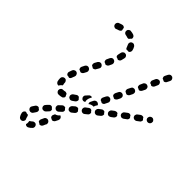

<svg xmlns="http://www.w3.org/2000/svg" viewBox="-228 -721 1172 1172"><g transform="rotate(45 357.5 -135.0)"><path d="M179 280Q178 284 177 288Q181 294 189 295Q196 296 202 292Q213 286 222 276Q228 270 227 262Q227 254 221 248Q215 242 207 243Q199 243 193 249Q187 255 181 258Q181 259 180 259Q179 260 178 261Q178 262 178 262Q180 271 179 280ZM148 244Q146 241 144 239Q140 239 136 239Q130 237 124 235Q117 237 113 243Q109 250 110 257Q113 273 121 284Q123 287 126 289Q130 291 134 292Q138 293 141 292Q145 291 149 289Q155 284 157 276Q158 268 153 261Q151 257 150 250Q149 247 148 244ZM228 188Q228 186 229 185Q232 178 240 175Q248 172 255 175Q263 179 266 186Q269 194 266 202Q265 202 264 204Q260 215 257 220Q254 226 249 229Q243 232 237 232Q231 226 223 223Q223 223 222 223Q219 218 219 213Q219 208 221 203Q223 198 228 188ZM174 182Q174 176 172 171Q168 169 164 165Q162 163 160 161Q154 159 148 161Q142 163 138 168Q131 178 126 186Q121 193 123 201Q125 209 133 214Q140 218 148 216Q156 214 160 207Q164 200 170 192Q173 187 174 182ZM255 131 260 120Q263 120 265 119Q273 116 279 111L288 102Q289 102 289 103Q290 103 290 103Q298 107 301 115Q303 122 300 130L291 148Q289 152 286 154Q283 157 280 158Q278 159 276 159Q274 159 272 159Q269 157 264 155Q261 153 258 152Q254 148 253 142Q252 136 255 131ZM179 121Q173 126 173 135Q173 143 179 149Q185 155 194 154Q202 154 208 148Q214 141 221 134Q224 131 226 128Q227 124 227 120Q227 118 227 117Q227 115 226 113Q222 110 219 107Q217 104 215 102Q209 99 203 100Q197 101 193 106Q185 113 179 121ZM284 74Q286 71 286 67Q286 65 286 63Q286 61 285 60Q282 57 279 53Q276 51 275 47Q269 45 263 46Q257 46 253 50L238 64Q231 69 231 78Q230 86 236 92Q241 98 250 99Q258 99 264 94L279 80Q282 78 284 74ZM346 20Q348 14 346 8Q343 6 341 3Q338 -1 336 -4Q335 -5 333 -5Q331 -6 329 -6Q325 -7 321 -5Q318 -4 314 -2L299 11Q293 16 292 25Q291 33 296 39Q301 46 310 46Q318 47 324 42L340 29Q344 25 346 20ZM214 17Q218 17 221 14Q224 12 226 9Q228 6 229 4Q229 1 229 -2Q229 -3 228 -4Q224 -10 222 -17Q219 -20 214 -21Q210 -23 205 -22Q198 -20 192 -20Q191 -20 191 -20Q182 -21 176 -15Q170 -10 170 -1Q169 3 171 6Q172 10 175 13Q177 16 181 18Q184 20 188 20Q190 20 192 20Q203 20 214 17ZM401 -20 402 -21Q405 -23 407 -27Q409 -30 409 -34Q410 -36 409 -38Q409 -40 409 -42Q406 -44 403 -48Q401 -51 399 -54Q394 -57 388 -57Q382 -56 377 -52H376Q376 -51 376 -51Q376 -51 376 -51Q372 -48 361 -40Q358 -37 356 -34Q355 -30 354 -26Q354 -22 355 -18Q356 -15 358 -12Q364 -5 372 -4Q380 -3 386 -8Q397 -17 401 -20ZM297 -29Q299 -33 300 -37Q300 -39 300 -41Q300 -43 299 -45Q297 -47 295 -49Q291 -53 288 -57Q283 -60 278 -59Q272 -59 268 -55Q260 -49 252 -44Q249 -42 247 -39Q245 -35 244 -31Q243 -27 244 -24Q245 -20 247 -16Q249 -13 253 -11Q256 -9 260 -8Q264 -7 268 -8Q271 -9 275 -11Q283 -17 292 -23Q295 -26 297 -29ZM133 -26Q130 -29 129 -33Q126 -44 126 -57V-58Q126 -67 132 -72Q138 -78 146 -78Q150 -78 154 -77Q157 -75 160 -72Q163 -69 164 -66Q166 -62 166 -58V-56Q166 -50 168 -44Q168 -42 168 -40Q168 -39 168 -37Q165 -35 161 -32Q155 -26 151 -18Q148 -18 145 -19Q141 -19 138 -21Q135 -23 133 -26ZM471 -80Q473 -86 472 -92Q468 -94 466 -98Q463 -101 462 -104Q456 -107 450 -106Q445 -106 440 -102L424 -90Q418 -85 417 -76Q416 -68 421 -62Q426 -55 434 -54Q443 -53 449 -58L465 -71Q469 -75 471 -80ZM305 -79Q305 -88 311 -93Q317 -100 324 -107Q328 -112 334 -113Q339 -114 345 -113Q346 -112 346 -111L339 -96Q336 -89 335 -80Q334 -72 337 -64Q337 -63 337 -63Q337 -63 337 -63Q333 -62 330 -60Q325 -58 319 -60Q314 -61 311 -65Q305 -71 305 -79ZM377 -77Q369 -75 363 -70L362 -69Q362 -69 361 -69Q361 -68 360 -67Q358 -72 357 -77Q357 -82 359 -86L368 -104Q372 -112 380 -114Q387 -117 395 -113Q398 -112 401 -109Q404 -106 405 -102Q402 -99 400 -95Q395 -88 394 -79Q386 -80 377 -77ZM144 -143Q147 -151 155 -154Q162 -158 170 -155Q178 -152 181 -144Q185 -137 182 -129Q178 -120 175 -111Q174 -107 172 -104Q169 -101 166 -99Q165 -99 164 -98Q162 -98 161 -98Q154 -101 146 -101Q146 -101 145 -101Q140 -104 137 -111Q135 -117 137 -123Q140 -133 144 -143ZM534 -129Q536 -135 535 -141Q532 -144 529 -147Q527 -150 525 -154Q523 -154 522 -155Q520 -156 518 -156Q514 -156 510 -155Q506 -154 503 -152L487 -140Q481 -135 480 -126Q479 -118 484 -112Q486 -109 489 -107Q493 -105 497 -104Q501 -104 505 -105Q508 -106 512 -108L528 -120Q532 -124 534 -129ZM394 -158 403 -176Q405 -180 408 -183Q411 -185 414 -187Q418 -188 422 -188Q426 -187 430 -186Q437 -182 440 -174Q443 -166 439 -159L430 -141Q429 -137 426 -135Q423 -132 419 -131Q417 -130 415 -130Q413 -130 412 -130Q408 -132 405 -134Q401 -136 397 -137Q393 -141 392 -147Q392 -153 394 -158ZM597 -174Q599 -177 599 -181Q600 -183 600 -184Q600 -186 599 -188Q596 -191 594 -194Q592 -198 590 -201Q585 -204 579 -204Q573 -204 568 -200L552 -188Q545 -183 544 -175Q542 -167 547 -160Q550 -157 553 -155Q556 -153 560 -152Q564 -152 568 -153Q572 -154 575 -156L591 -168Q595 -170 597 -174ZM179 -218Q183 -225 191 -228Q199 -230 206 -226Q214 -222 216 -214Q219 -207 215 -199Q210 -190 206 -182Q203 -177 198 -174Q193 -171 188 -171Q183 -174 178 -176Q176 -177 173 -177Q169 -182 168 -188Q167 -194 170 -200Q174 -208 179 -218ZM662 -220Q664 -223 665 -227Q665 -229 665 -231Q665 -232 665 -234Q662 -237 659 -240Q657 -244 655 -247Q650 -251 644 -250Q638 -250 633 -247L617 -235Q614 -233 612 -230Q610 -226 609 -222Q608 -218 609 -214Q610 -211 612 -207Q617 -201 625 -199Q633 -198 640 -202L656 -214Q660 -216 662 -220ZM429 -231 438 -249Q441 -256 449 -259Q457 -262 465 -258Q472 -254 475 -247Q477 -239 474 -231L465 -213Q463 -210 460 -207Q457 -204 454 -203Q452 -202 450 -202Q448 -202 446 -202Q443 -204 439 -206Q436 -208 432 -209Q428 -213 427 -219Q427 -225 429 -231ZM208 -271 218 -289Q220 -292 223 -294Q226 -297 230 -298Q234 -299 238 -299Q242 -298 245 -296Q249 -294 251 -291Q254 -288 255 -284Q256 -280 256 -277Q255 -273 253 -269L243 -252Q241 -246 235 -244Q230 -241 224 -241Q221 -244 217 -246Q214 -248 210 -249Q206 -254 206 -260Q206 -266 208 -271ZM714 -261Q716 -270 711 -276Q706 -283 698 -285Q690 -286 683 -281Q676 -276 675 -268Q673 -260 678 -253Q683 -247 691 -245Q699 -244 706 -248V-249Q713 -253 714 -261ZM462 -295Q462 -299 464 -303L473 -321Q474 -324 477 -327Q480 -330 484 -331Q488 -332 492 -332Q496 -332 499 -330Q507 -327 510 -319Q512 -311 509 -303L500 -285Q497 -280 492 -277Q487 -274 481 -274Q478 -276 474 -278Q471 -280 467 -281Q466 -282 465 -284Q464 -286 463 -287Q462 -291 462 -295ZM254 -358Q258 -366 265 -369Q273 -372 281 -368Q288 -365 291 -357Q294 -349 291 -342Q286 -333 282 -323Q279 -318 274 -315Q268 -312 262 -312Q259 -314 256 -316Q252 -318 248 -319Q245 -324 244 -330Q243 -336 246 -341Q250 -350 254 -358ZM497 -367Q497 -371 499 -375L507 -393Q509 -397 512 -399Q515 -402 519 -403Q523 -405 527 -404Q531 -404 534 -402Q542 -399 544 -391Q547 -383 544 -376L535 -358Q533 -354 530 -351Q527 -349 523 -347Q522 -347 520 -346Q518 -346 516 -346Q513 -349 509 -350Q505 -352 502 -353Q500 -355 499 -356Q499 -358 498 -360Q497 -363 497 -367ZM274 -404Q274 -408 275 -412Q277 -421 279 -430Q281 -438 288 -442Q294 -447 303 -445Q311 -444 315 -437Q320 -430 318 -422Q316 -411 313 -401Q312 -397 310 -394Q307 -391 304 -389Q302 -388 299 -387Q297 -386 295 -386Q293 -388 290 -389Q285 -391 280 -392Q279 -393 278 -394Q277 -395 276 -396Q274 -400 274 -404ZM534 -447 542 -465Q546 -473 554 -475Q562 -478 569 -475Q576 -471 579 -463Q582 -455 578 -448L570 -430Q567 -424 562 -421Q557 -418 551 -418Q548 -421 544 -423Q540 -424 536 -425Q533 -430 532 -436Q531 -442 534 -447ZM274 -494Q270 -501 272 -509Q274 -517 281 -521Q285 -523 289 -523Q293 -524 297 -523Q300 -522 303 -519Q307 -517 309 -513Q315 -503 318 -491Q320 -484 317 -477Q314 -470 308 -467Q307 -467 307 -467Q299 -469 291 -467Q290 -467 290 -467Q286 -469 283 -472Q281 -476 280 -480Q277 -487 274 -494ZM566 -512Q567 -516 568 -519L577 -537Q581 -545 589 -548Q596 -550 604 -547Q611 -543 614 -535Q617 -528 613 -520L604 -502Q602 -497 597 -494Q592 -490 586 -491Q582 -493 579 -495Q575 -497 571 -498Q570 -499 569 -501Q568 -502 568 -504Q566 -508 566 -512ZM162 -514Q159 -512 157 -512Q153 -510 149 -510Q145 -510 142 -512Q138 -513 135 -516Q132 -519 131 -522Q128 -530 131 -538Q134 -545 141 -549Q144 -549 147 -551Q154 -554 162 -556Q165 -557 169 -557Q173 -557 177 -555Q179 -554 181 -552Q183 -551 184 -549Q184 -542 186 -536Q186 -534 187 -531Q186 -527 182 -523Q179 -520 174 -518Q168 -516 162 -514ZM224 -527Q216 -528 211 -534Q206 -541 207 -549Q208 -553 209 -556Q211 -560 215 -562Q218 -565 222 -566Q225 -567 229 -566Q242 -565 253 -561Q260 -558 264 -552Q267 -545 266 -538Q262 -535 258 -530Q255 -527 253 -523Q250 -522 246 -522Q243 -522 239 -523Q232 -526 224 -527Z"/></g></svg>

Font: FRB American Cursive Dashed
Style: Bold Italic
Weight: 700
Italic angle: -25°
Version: Version 2.0;Modular Font Editor K font №1